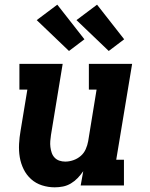

<svg xmlns="http://www.w3.org/2000/svg" viewBox="-20 -793 640 821"><path d="M214 8Q186 8 159.5 -0.5Q133 -9 113 -27Q93 -45 81 -69.5Q69 -94 64.5 -121Q60 -148 61.5 -177Q63 -206 68 -234L97 -410H63V-520H248L198 -216Q196 -203 195 -190Q194 -177 195.5 -164.5Q197 -152 201 -140Q205 -128 213.5 -119Q222 -110 234 -106Q246 -102 259 -102Q276 -102 293.5 -108Q311 -114 325 -126Q339 -138 346.5 -155Q354 -172 357 -189L393 -410H360V-520H545L477 -110H510V0H325L336 -61Q325 -45 312 -31.5Q299 -18 283 -8.5Q267 1 249.5 4.5Q232 8 214 8ZM445 -575 307 -707 395 -773 511 -625ZM275 -575 137 -707 225 -773 341 -625Z"/></svg>

Font: Iosevka Etoile XBdObl
Style: Regular
Weight: 800
Italic angle: -9°
Designer: Belleve Invis
Foundry: Belleve Invis
Version: Version 15.5.2; ttfautohint (v1.8.4)